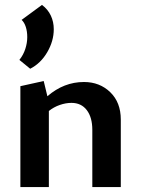

<svg xmlns="http://www.w3.org/2000/svg" viewBox="-20 -762 575 782"><path d="M59 -518Q75 -538 83 -562.5Q91 -587 91 -611Q91 -634 85 -652.5Q79 -671 68 -681L151 -742Q175 -724 187 -698.5Q199 -673 199 -643Q199 -595 172.5 -549.5Q146 -504 103 -482ZM472 -275V0H356V-233Q356 -284 333.5 -313.5Q311 -343 271 -343Q248 -343 223.5 -334.5Q199 -326 179 -310V0H63V-411L158 -432L173 -370Q240 -428 322 -428Q386 -428 429 -386.5Q472 -345 472 -275Z"/></svg>

Font: Ysabeau Infant
Style: Bold
Weight: 700
Designer: Christian Thalmann (Catharsis Fonts)
Version: Version 0.003